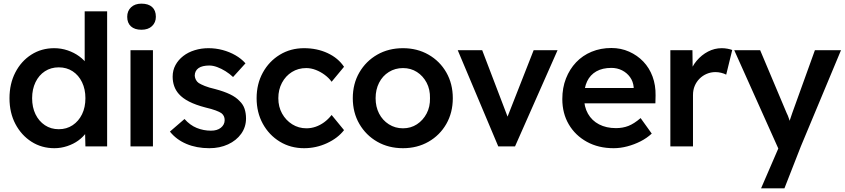

<svg xmlns="http://www.w3.org/2000/svg" viewBox="-20 -802 4631 1052"><path d="M32 -264Q32 -343 64 -405Q96 -467 151.5 -502.5Q207 -538 277 -538Q315 -538 350.5 -526Q386 -514 414 -493.5Q442 -473 458.5 -448Q475 -423 477 -396L444 -392V-740H567V0H448L445 -124L469 -122Q468 -97 451.5 -74Q435 -51 409 -32Q383 -13 348.5 -1.5Q314 10 278 10Q208 10 152.5 -25.5Q97 -61 64.5 -122.5Q32 -184 32 -264ZM448 -264Q448 -313 429.5 -351.5Q411 -390 378 -411.5Q345 -433 302 -433Q259 -433 226 -411.5Q193 -390 174.5 -351.5Q156 -313 156 -264Q156 -214 174.5 -176Q193 -138 226 -116Q259 -94 302 -94Q345 -94 378 -116Q411 -138 429.5 -176Q448 -214 448 -264Z M695 0V-527H818V0ZM677 -710Q677 -742 698 -762Q719 -782 755 -782Q793 -782 813.5 -763.5Q834 -745 834 -710Q834 -679 813 -659Q792 -639 755 -639Q718 -639 697.5 -657.5Q677 -676 677 -710Z M911 -81 991 -150Q1021 -116 1058 -101Q1095 -86 1136 -86Q1153 -86 1166.5 -90Q1180 -94 1190 -102Q1200 -110 1205.5 -120.5Q1211 -131 1211 -144Q1211 -168 1193 -182Q1183 -189 1161.5 -197Q1140 -205 1106 -213Q1052 -227 1016 -245.5Q980 -264 960 -287Q943 -306 934.5 -330Q926 -354 926 -382Q926 -417 941.5 -445.5Q957 -474 984 -495Q1011 -516 1047 -527Q1083 -538 1122 -538Q1162 -538 1199.5 -528Q1237 -518 1269.5 -499.5Q1302 -481 1325 -455L1257 -380Q1238 -398 1215.5 -412Q1193 -426 1170 -434.5Q1147 -443 1127 -443Q1108 -443 1093 -439.5Q1078 -436 1068 -429Q1058 -422 1052.5 -411.5Q1047 -401 1047 -387Q1048 -375 1053.5 -364.5Q1059 -354 1069 -347Q1080 -340 1102 -331Q1124 -322 1159 -314Q1208 -301 1241 -285Q1274 -269 1293 -248Q1312 -230 1320 -206Q1328 -182 1328 -153Q1328 -106 1301.5 -69Q1275 -32 1229.5 -11Q1184 10 1127 10Q1057 10 1001.5 -13.5Q946 -37 911 -81Z M1386 -264Q1386 -342 1420 -404Q1454 -466 1513 -502Q1572 -538 1646 -538Q1717 -538 1775 -511Q1833 -484 1865 -436L1797 -354Q1782 -375 1759 -392Q1736 -409 1710 -419Q1684 -429 1658 -429Q1614 -429 1579.5 -407.5Q1545 -386 1525 -348.5Q1505 -311 1505 -264Q1505 -217 1525.5 -180Q1546 -143 1581 -121Q1616 -99 1659 -99Q1685 -99 1709.5 -107.5Q1734 -116 1756 -132Q1778 -148 1797 -172L1865 -89Q1831 -45 1771.5 -17.5Q1712 10 1646 10Q1572 10 1513 -26Q1454 -62 1420 -124Q1386 -186 1386 -264Z M1913 -264Q1913 -343 1949 -405Q1985 -467 2047 -502.5Q2109 -538 2188 -538Q2266 -538 2328 -502.5Q2390 -467 2425.5 -405Q2461 -343 2461 -264Q2461 -185 2425.5 -123Q2390 -61 2328 -25.5Q2266 10 2188 10Q2109 10 2047 -25.5Q1985 -61 1949 -123Q1913 -185 1913 -264ZM2336 -264Q2337 -312 2317.5 -349Q2298 -386 2264.5 -407.5Q2231 -429 2188 -429Q2145 -429 2110.5 -407.5Q2076 -386 2057 -348.5Q2038 -311 2038 -264Q2038 -217 2057 -180Q2076 -143 2110.5 -121Q2145 -99 2188 -99Q2231 -99 2264.5 -121Q2298 -143 2317.5 -180Q2337 -217 2336 -264Z M2710 0 2488 -527H2622L2761 -163L2904 -527H3035L2802 0Z M3061 -259Q3061 -321 3081 -372Q3101 -423 3136.5 -460.5Q3172 -498 3221.5 -518.5Q3271 -539 3330 -539Q3382 -539 3427 -519Q3472 -499 3505 -464.5Q3538 -430 3555.5 -382.5Q3573 -335 3572 -279L3571 -236H3144L3121 -320H3468L3452 -303V-325Q3449 -356 3432 -379.5Q3415 -403 3388.5 -416.5Q3362 -430 3330 -430Q3281 -430 3247.5 -411Q3214 -392 3197 -356.5Q3180 -321 3180 -268Q3180 -217 3201.5 -179Q3223 -141 3262.5 -120.5Q3302 -100 3355 -100Q3392 -100 3423 -112Q3454 -124 3490 -155L3551 -70Q3524 -45 3489.5 -27.5Q3455 -10 3417 0Q3379 10 3342 10Q3259 10 3195.5 -25Q3132 -60 3096.5 -120.5Q3061 -181 3061 -259Z M3653 0V-527H3774L3776 -359L3759 -397Q3770 -437 3797 -469Q3824 -501 3859.5 -519.5Q3895 -538 3934 -538Q3951 -538 3966.5 -535Q3982 -532 3992 -528L3959 -393Q3948 -399 3932 -403Q3916 -407 3900 -407Q3875 -407 3852.5 -397.5Q3830 -388 3813 -371Q3796 -354 3786.5 -331.5Q3777 -309 3777 -281V0Z M4150 230 4262 -29 4263 53 4003 -527H4145L4290 -183Q4297 -170 4304 -148.5Q4311 -127 4316 -106L4291 -98Q4298 -117 4306 -138.5Q4314 -160 4321 -183L4445 -527H4588L4368 0L4278 230Z"/></svg>

Font: Our Lexend Medium
Style: Regular
Weight: 500
Designer: Bonnie Shaver-Troup, Thomas Jockin
Foundry: Lexend
Version: Version 1.007